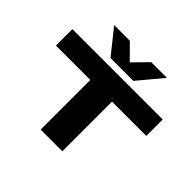

<svg xmlns="http://www.w3.org/2000/svg" viewBox="-214 -1190 1438 1438"><g transform="rotate(45 505.0 -471.5)"><path d="M983 -526H620V0H390V-526H26V-700H983ZM785 -943 623 -749H381L226 -943H392L506 -828L619 -943Z"/></g></svg>

Font: Georama ExtraExtended
Style: Bold
Weight: 700
Width: 8
Designer: Jean-Baptiste Levee
Foundry: Production Type
Version: Version 1.000